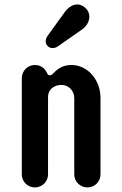

<svg xmlns="http://www.w3.org/2000/svg" viewBox="-20 -817 540 847"><path d="M133.8 9.8C166 9.8 191.9 -16.1 191.9 -47.4V-390.1C191.9 -422.9 219.7 -442.4 251 -442.4C282.7 -442.4 307.6 -416.5 307.6 -384.3V-47.4C307.6 -15.6 333.5 9.8 366.2 9.8C397.9 9.8 423.3 -16.1 423.3 -47.4V-385.7C423.3 -464.8 366.2 -530.3 295.4 -530.3C258.3 -530.3 235.8 -514.6 218.8 -497.1C212.4 -491.7 208 -484.9 200.2 -484.9C191.9 -484.9 188.5 -491.2 186.5 -497.1C182.1 -504.9 168.5 -530.3 133.8 -530.3C102.1 -530.3 76.2 -504.9 76.2 -471.7V-47.4C76.2 -15.6 102.1 9.8 133.8 9.8ZM189.9 -658.7C179.7 -644 177.7 -626.5 190.4 -613.8C202.6 -601.1 221.7 -603 235.8 -612.8L343.3 -688C375 -710 386.2 -753.9 357.9 -780.8C326.7 -811 289.1 -795.9 266.6 -765.1Z"/></svg>

Font: Supermercado One
Style: Regular
Weight: 400
Designer: James Grieshaber
Foundry: James Grieshaber
Version: Version 1.002